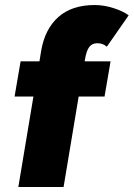

<svg xmlns="http://www.w3.org/2000/svg" viewBox="-20 -744 532 764"><path d="M357 -724Q393 -724 431 -712Q469 -700 492 -683L405 -558Q390 -572 367 -572Q347 -572 335.5 -557.5Q324 -543 318 -507L317 -500H420L396 -360H293L233 0H53L113 -360H38L62 -500H137L144 -543Q159 -629 212.5 -676.5Q266 -724 357 -724Z"/></svg>

Font: Oak Sans Black
Style: Italic
Weight: 900
Italic angle: -9.5°
Foundry: Erik Kennedy, Walven
Version: Version 1.000